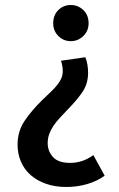

<svg xmlns="http://www.w3.org/2000/svg" viewBox="-20 -497 475 765"><path d="M245 248Q199 248 162.5 235Q126 222 101 199.5Q76 177 63 146Q50 115 50 79Q50 26 78 -15.5Q106 -57 148 -98Q169 -118 184.5 -133Q200 -148 210 -161Q220 -174 225 -186.5Q230 -199 230 -214Q230 -234 223 -255L320 -269Q325 -257 328 -241Q331 -225 331 -208Q331 -165 310.5 -133.5Q290 -102 252 -63Q233 -43 218 -27Q203 -11 192.5 5Q182 21 176 37.5Q170 54 170 74Q170 105 191 128.5Q212 152 259 152Q283 152 305.5 145Q328 138 352 121L397 203Q367 225 327 236.5Q287 248 245 248ZM333 -404Q333 -374 312 -353.5Q291 -333 262 -333Q233 -333 212.5 -353.5Q192 -374 192 -404Q192 -437 212.5 -457Q233 -477 262 -477Q291 -477 312 -457Q333 -437 333 -404Z"/></svg>

Font: Mukta Mahee SemiBold
Style: Regular
Weight: 600
Designer: Shuchita Grover, Noopur Datye, Girish Dalvi, Yashodeep Gholap
Foundry: Ek Type
Version: Version 2.538;PS 1.000;hotconv 16.6.51;makeotf.lib2.5.65220;